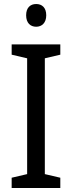

<svg xmlns="http://www.w3.org/2000/svg" viewBox="-20 -935 358 955"><path d="M160 -915C131 -915 110 -897 110 -859C110 -821 131 -802 160 -802C188 -802 210 -821 210 -859C210 -897 189 -915 160 -915ZM280 0V-51L203 -69V-645L280 -663V-714H38V-663L115 -645V-69L38 -51V0Z"/></svg>

Font: Noto Sans Myanmar UI SemiCondensed
Style: Regular
Weight: 400
Width: 4
Designer: Monotype Design Team
Foundry: Monotype Imaging Inc.
Version: Version 2.103